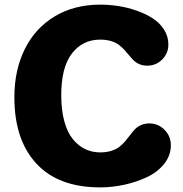

<svg xmlns="http://www.w3.org/2000/svg" viewBox="-20 -791 788 828"><path d="M42 -371.1Q42 -488.8 86.9 -579.3Q131.8 -669.9 216.1 -720.5Q300.3 -771 412.1 -771Q450.7 -771 490.5 -764.9Q530.3 -758.8 569.3 -745.1Q608.4 -731.4 638.7 -711.9Q668.9 -692.4 687.5 -663.1Q706.1 -633.8 706.1 -599.1Q706.1 -561 679.4 -534.4Q652.8 -507.8 615.2 -507.8Q596.7 -507.8 582 -513.9Q567.4 -520 557.1 -530Q546.9 -540 537.1 -552Q527.3 -564 516.4 -575.9Q505.4 -587.9 492.2 -597.9Q479 -607.9 458.5 -614Q438 -620.1 412.1 -620.1Q336.4 -620.1 290.3 -560.5Q244.1 -501 244.1 -379.9Q244.1 -316.4 257.3 -268.1Q270.5 -219.7 294.2 -190.9Q317.9 -162.1 347.4 -147.9Q377 -133.8 412.1 -133.8Q439 -133.8 460.4 -140.6Q481.9 -147.5 495.6 -158.4Q509.3 -169.4 520.8 -182.9Q532.2 -196.3 542 -209.7Q551.8 -223.1 562.5 -234.1Q573.2 -245.1 588.9 -252Q604.5 -258.8 624 -258.8Q662.1 -258.8 689.5 -231.2Q716.8 -203.6 716.8 -165Q716.8 -120.6 688.2 -84.7Q659.7 -48.8 614.3 -27.3Q568.8 -5.9 516.6 5.6Q464.4 17.1 412.1 17.1Q231.9 17.1 137 -85.4Q42 -188 42 -371.1Z"/></svg>

Font: Jellee Roman
Style: Bold
Weight: 700
Designer: Alfredo Marco Pradil
Foundry: Alfredo Marco Pradil and JAM Design
Version: Version 1.000